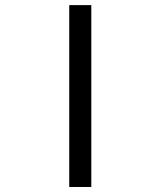

<svg xmlns="http://www.w3.org/2000/svg" viewBox="-20 -745 640 765"><path d="M255.9 0V-724.6H343.8V0Z"/></svg>

Font: Liberation Mono
Style: Regular
Weight: 400
Monospace: yes
Designer: Steve Matteson
Foundry: Ascender Corporation
Version: Version 2.1.5